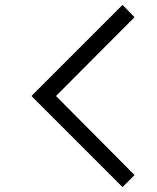

<svg xmlns="http://www.w3.org/2000/svg" viewBox="-20 -747 638 782"><path d="M479 -727 528 -677 208 -356 528 -34 479 15 108 -356Z"/></svg>

Font: SUIT Variable
Style: Regular
Weight: 400
Designer: Sunn Youn; Korean Glyphs from Source Han Sans (Sandoll Communications; Soo-young Jang, Joo-yeon Kang)
Foundry: Sunn
Version: Version 1.150;FEAKit 1.0